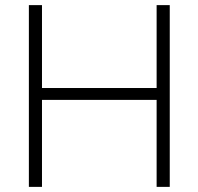

<svg xmlns="http://www.w3.org/2000/svg" viewBox="-20 -730 775 750"><path d="M643.1 -710V0H591.8V-339.8H144V0H92.8V-710H144V-386.2H591.8V-710Z"/></svg>

Font: Rawline Light
Style: Regular
Weight: 300
Designer: Matt McInerney, Pablo Impallari, Rodrigo Fuenzalida
Foundry: Matt McInerney, Pablo Impallari, Rodrigo Fuenzalida
Version: Version 4.020;PS 004.020;hotconv 1.0.88;makeotf.lib2.5.64775